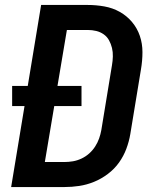

<svg xmlns="http://www.w3.org/2000/svg" viewBox="-20 -755 640 775"><path d="M240 0H25L79 -327H29V-408H92L146 -735H333Q368 -735 401.5 -729Q435 -723 463.5 -707Q492 -691 513 -666Q534 -641 544.5 -610Q555 -579 555 -544.5Q555 -510 549 -475L506 -214Q501 -184 490 -154.5Q479 -125 460.5 -99Q442 -73 415.5 -53Q389 -33 359.5 -21Q330 -9 300 -4.5Q270 0 240 0ZM161 -101H239Q257 -101 274.5 -104Q292 -107 309 -115Q326 -123 340 -135.5Q354 -148 364 -163.5Q374 -179 380 -196Q386 -213 389 -230L432 -492Q435 -509 435.5 -527Q436 -545 432 -561.5Q428 -578 420 -592.5Q412 -607 398.5 -616.5Q385 -626 368.5 -630Q352 -634 334 -634H250L212 -408H309V-327H199Z"/></svg>

Font: Iosevka Extended
Style: Bold Italic
Weight: 700
Width: 7
Italic angle: -9°
Monospace: yes
Designer: Belleve Invis
Foundry: Belleve Invis
Version: Version 32.5.0; ttfautohint (v1.8.4)